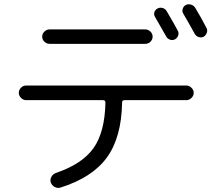

<svg xmlns="http://www.w3.org/2000/svg" viewBox="-20 -858 1040 922"><path d="M780.3 -804.7Q822.3 -733.4 834 -710Q839.8 -699.2 835.4 -687Q831.1 -674.8 819.8 -668.9Q808.6 -663.1 796.4 -667.5Q784.2 -671.9 778.3 -682.6Q748 -736.3 724.6 -776.4Q717.8 -787.1 721.2 -798.8Q724.6 -810.5 735.8 -816.9Q747.1 -823.2 760.3 -819.8Q773.4 -816.4 780.3 -804.7ZM917 -821.3Q943.4 -778.3 971.7 -723.6Q977.5 -712.9 973.1 -700.7Q968.8 -688.5 958 -681.6Q946.3 -675.8 933.6 -680.2Q920.9 -684.6 914.1 -697.3Q894.5 -733.4 860.4 -792Q853.5 -802.7 857.4 -815.4Q861.3 -828.1 872.1 -834Q883.8 -839.8 897 -835.9Q910.2 -832 917 -821.3ZM217.8 -716.8H677.7Q691.4 -716.8 702.1 -706.5Q712.9 -696.3 712.9 -682.1Q712.9 -668 702.6 -657.7Q692.4 -647.5 677.7 -647.5H217.8Q204.1 -647.5 193.4 -657.7Q182.6 -668 182.6 -682.1Q182.6 -696.3 193.4 -706.5Q204.1 -716.8 217.8 -716.8ZM105.5 -377Q91.8 -377 81.1 -387.7Q70.3 -398.4 70.3 -412.1Q70.3 -425.8 80.6 -436.5Q90.8 -447.3 105.5 -447.3H875Q888.7 -447.3 899.4 -436.5Q910.2 -425.8 910.2 -412.1Q910.2 -398.4 899.4 -387.7Q888.7 -377 875 -377H578.1Q566.4 -377 566.4 -366.2Q563.5 -198.2 493.2 -101.6Q422.9 -4.9 269.5 43Q255.9 46.9 242.2 39.6Q228.5 32.2 223.6 17.6Q219.7 3.9 227.1 -9.3Q234.4 -22.5 248 -27.3Q375 -70.3 429.2 -147Q483.4 -223.6 486.3 -365.2Q486.3 -377 474.6 -377Z"/></svg>

Font: Rounded-X Mgen+ 1mn regular
Style: Regular
Weight: 400
Designer: [Source Han Sans]
Ryoko NISHIZUKA  (kana & ideographs); Paul D. Hunt (Latin, Greek & Cyrillic); Wenlong ZHANG  (bopomofo
Version: Version 1.059.20150602